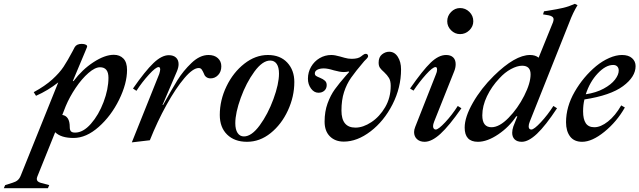

<svg xmlns="http://www.w3.org/2000/svg" viewBox="-154 -732 3337 1002"><path d="M509 -367Q509 -296 467.5 -211.5Q426 -127 361 -69.5Q296 -12 230 -12Q164 -12 134 -42L41 189Q38 197 38 202Q38 216 58 222L103 234L96 250H-134L-127 234L-89 222Q-72 217 -62 208.5Q-52 200 -46 185L150 -302Q97 -260 34 -232L22 -251Q81 -283 119 -317.5Q157 -352 178 -384Q199 -416 225 -465Q228 -472 236 -486Q246 -503 273 -503Q286 -503 294.5 -498.5Q303 -494 300 -486Q297 -477 291 -464L226 -309H230Q275 -369 334 -407.5Q393 -446 440 -446Q471 -446 490 -426.5Q509 -407 509 -367ZM412 -326Q412 -381 368 -381Q342 -381 307.5 -351Q273 -321 241 -273.5Q209 -226 189 -178L171 -132Q189 -130 199.5 -114.5Q210 -99 210 -69Q210 -54 216 -47Q222 -40 238 -40Q280 -40 320.5 -86Q361 -132 386.5 -199.5Q412 -267 412 -326Z M677 -346Q682 -363 682 -369Q682 -382 674 -382Q659 -382 623 -342.5Q587 -303 558 -258L540 -270Q604 -362 647 -403Q690 -444 727 -444Q751 -444 764.5 -431.5Q778 -419 778 -397Q778 -380 769 -359L694 -184H697Q742 -265 772 -313.5Q802 -362 845.5 -403.5Q889 -445 934 -445Q965 -445 983 -428.5Q1001 -412 1001 -386Q1001 -358 984.5 -340.5Q968 -323 945 -323Q932 -323 923 -329.5Q914 -336 911 -346Q904 -362 898.5 -369.5Q893 -377 883 -377Q853 -377 808 -324Q763 -271 715 -184.5Q667 -98 628 0L534 11Z M993 -132Q993 -209 1028 -281.5Q1063 -354 1121 -399.5Q1179 -445 1244 -445Q1308 -445 1345 -405.5Q1382 -366 1382 -304Q1382 -228 1348.5 -155.5Q1315 -83 1258.5 -37.5Q1202 8 1135 8Q1070 8 1031.5 -29.5Q993 -67 993 -132ZM1302 -348Q1302 -381 1290 -398.5Q1278 -416 1256 -416Q1216 -416 1173.5 -358Q1131 -300 1102.5 -221.5Q1074 -143 1074 -89Q1074 -56 1086 -38Q1098 -20 1119 -20Q1159 -20 1201.5 -78Q1244 -136 1273 -215Q1302 -294 1302 -348Z M1540 -97Q1540 -150 1555.5 -192.5Q1571 -235 1593.5 -266Q1616 -297 1651 -337L1668 -356L1666 -359Q1652 -356 1640 -356Q1620 -356 1588 -365Q1556 -375 1536 -375Q1515 -375 1502 -368Q1489 -361 1489 -349Q1489 -340 1496 -335.5Q1503 -331 1516 -326Q1533 -319 1542 -310.5Q1551 -302 1551 -288Q1551 -270 1539 -259Q1527 -248 1508 -248Q1485 -248 1469 -270Q1453 -292 1453 -321Q1453 -355 1469.5 -383.5Q1486 -412 1514 -428.5Q1542 -445 1575 -445Q1593 -445 1621 -437Q1625 -436 1644 -430.5Q1663 -425 1681 -425Q1716 -425 1731 -438Q1735 -441 1739.5 -444.5Q1744 -448 1747.5 -449.5Q1751 -451 1756 -451Q1761 -451 1764 -447.5Q1767 -444 1767 -439Q1767 -433 1759 -425Q1751 -417 1747 -413Q1701 -359 1678 -326Q1655 -293 1641.5 -251.5Q1628 -210 1628 -155Q1628 -66 1701 -66Q1741 -66 1784 -94.5Q1827 -123 1856 -172.5Q1885 -222 1885 -284Q1885 -310 1876 -325Q1867 -340 1851 -355Q1836 -368 1829 -378Q1822 -388 1822 -405Q1822 -434 1839.5 -448Q1857 -462 1877 -462Q1905 -462 1922 -435.5Q1939 -409 1939 -370Q1939 -275 1894.5 -187.5Q1850 -100 1780 -46.5Q1710 7 1640 7Q1595 7 1567.5 -20.5Q1540 -48 1540 -97Z M2007 -43Q2007 -55 2013 -70L2121 -344Q2127 -357 2127 -369Q2127 -382 2119 -382Q2104 -382 2069 -343Q2034 -304 2004 -259L1986 -270Q2052 -365 2093.5 -405Q2135 -445 2174 -445Q2198 -445 2211 -432.5Q2224 -420 2224 -397Q2224 -378 2216 -359L2112 -98Q2106 -83 2106 -74Q2106 -65 2110 -60.5Q2114 -56 2120 -56Q2134 -56 2169.5 -94Q2205 -132 2235 -179L2254 -167Q2190 -75 2144.5 -33.5Q2099 8 2062 8Q2037 8 2022 -6Q2007 -20 2007 -43ZM2180 -621Q2180 -649 2200 -669.5Q2220 -690 2247 -690Q2275 -690 2295.5 -670Q2316 -650 2316 -621Q2316 -594 2295.5 -574Q2275 -554 2247 -554Q2220 -554 2200 -574Q2180 -594 2180 -621Z M2271 -66Q2271 -121 2314 -196Q2357 -271 2423 -336Q2534 -445 2612 -445Q2640 -445 2657 -431L2732 -616Q2735 -625 2735 -631Q2735 -647 2710 -652L2680 -657L2685 -673L2705 -676Q2755 -684 2785 -691Q2815 -698 2846 -712L2860 -705Q2836 -666 2817 -615L2611 -98Q2605 -83 2605 -73Q2605 -56 2619 -56Q2633 -56 2668.5 -94Q2704 -132 2734 -179L2753 -167Q2693 -76 2648.5 -34Q2604 8 2569 8Q2545 8 2532 -4.5Q2519 -17 2519 -39Q2519 -54 2525 -72L2546 -125H2540Q2504 -70 2446.5 -31Q2389 8 2340 8Q2271 8 2271 -66ZM2615 -344Q2615 -389 2571 -389Q2545 -389 2512.5 -371.5Q2480 -354 2452 -323Q2412 -281 2387.5 -230Q2363 -179 2363 -130Q2363 -68 2411 -68Q2452 -68 2500 -117Q2548 -166 2581.5 -232Q2615 -298 2615 -344Z M2896 -213Q2889 -185 2889 -151Q2889 -110 2903 -89Q2917 -68 2948 -68Q2981 -68 3019 -98Q3057 -128 3088 -182L3107 -171Q3065 -97 3000.5 -44.5Q2936 8 2884 8Q2842 8 2821 -20Q2800 -48 2800 -94Q2800 -175 2845 -253Q2890 -331 2957 -387Q2990 -414 3025.5 -429.5Q3061 -445 3092 -445Q3126 -445 3144.5 -428.5Q3163 -412 3163 -387Q3163 -331 3097.5 -282.5Q3032 -234 2896 -213ZM2903 -240Q2957 -248 2996.5 -269.5Q3036 -291 3055.5 -316.5Q3075 -342 3075 -364Q3075 -377 3067.5 -385Q3060 -393 3046 -393Q3007 -393 2965.5 -349Q2924 -305 2903 -240Z"/></svg>

Font: Ibarra Real Nova
Style: Italic
Weight: 400
Italic angle: -22°
Designer: Jose Maria Ribagorda & Octavio Pardo
Foundry: Octavio Pardo
Version: Version 1.014